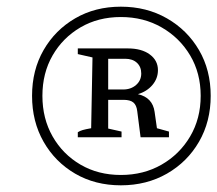

<svg xmlns="http://www.w3.org/2000/svg" viewBox="-20 -757 651 575"><path d="M342 -202Q265 -202 205 -237Q145 -272 110.5 -332.5Q76 -393 76 -470Q76 -547 110.5 -607Q145 -667 205 -702Q265 -737 342 -737Q419 -737 480 -702Q541 -667 576 -607Q611 -547 611 -470Q611 -393 576 -332.5Q541 -272 480 -237Q419 -202 342 -202ZM342 -233Q410 -233 464 -264Q518 -295 549.5 -348.5Q581 -402 581 -470Q581 -538 549.5 -591Q518 -644 464 -675Q410 -706 342 -706Q274 -706 221 -675Q168 -644 137.5 -591Q107 -538 107 -470Q107 -402 137.5 -348.5Q168 -295 221 -264Q274 -233 342 -233ZM213 -346V-361Q219 -365 227.5 -367.5Q236 -370 253 -373L257 -585L213 -595V-612H363Q404 -612 428.5 -594Q453 -576 453 -547Q453 -522 436.5 -502.5Q420 -483 393 -475Q437 -465 443 -422L450 -373L486 -363V-346H401L391 -424Q389 -442 379.5 -450Q370 -458 350 -458H304V-372L344 -363V-346ZM355 -581H304V-489H349Q372 -489 387.5 -502.5Q403 -516 403 -537Q403 -557 390 -569Q377 -581 355 -581Z"/></svg>

Font: Piazzolla SC
Style: Italic
Weight: 400
Italic angle: -11.3°
Designer: Juan Pablo del Peral
Foundry: Huerta Tipografica
Version: Version 1.330